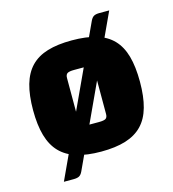

<svg xmlns="http://www.w3.org/2000/svg" viewBox="-106 -690 793 880"><g transform="rotate(-15 290.5 -249.5)"><path d="M290.7 13.8Q223.4 13.8 175.2 -1.1Q127 -16 96.5 -47.6Q66.1 -79.1 51.6 -129.4Q37.2 -179.6 37.2 -250Q37.2 -321.2 51.6 -371.4Q66.1 -421.6 96.5 -453.2Q127 -484.7 175.2 -499.3Q223.4 -513.8 290.7 -513.8Q359 -513.8 407.2 -499.3Q455.4 -484.7 485.7 -453.2Q516 -421.6 530.1 -371.5Q544.2 -321.4 544.2 -250Q544.2 -179.6 530.1 -129.4Q516 -79.1 485.6 -47.6Q455.1 -16 406.9 -1.1Q358.7 13.8 290.7 13.8ZM225.6 -119.9H314.6Q339.1 -119.9 347.4 -125.6Q355.8 -131.4 355.8 -147.2V-380.1H266.7Q243.3 -380.1 234.4 -374.4Q225.6 -368.6 225.6 -352.8ZM177.9 78Q170.9 93 161.4 98Q151.9 103 134.9 103H88.7L403.5 -577Q410.7 -592 420.1 -597Q429.5 -602 446.5 -602H492.7Z"/></g></svg>

Font: Changa
Style: Regular
Weight: 400
Designer: Eduardo Rodriguez Tunni
Foundry: Eduardo Rodriguez Tunni
Version: Version 3.003